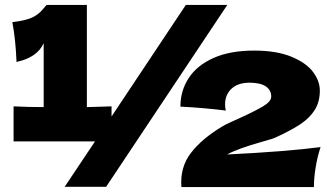

<svg xmlns="http://www.w3.org/2000/svg" viewBox="-20 -737 1349 778"><path d="M733 -717H901L410 20H242L365 -164H35V-306Q96 -303 157 -303V-562Q131 -504 47 -486Q43 -581 30 -647Q90 -655 113.5 -667.5Q137 -680 150 -695.5Q163 -711 168 -716V-717H332V-303L432 -306V-265ZM1279 -141Q1266 -102 1259 -58.5Q1252 -15 1252 21H715Q709 -59 753 -116.5Q797 -174 878 -223Q892 -232 916 -242.5Q940 -253 948 -257Q1014 -287 1046.5 -306.5Q1079 -326 1079 -346Q1079 -372 1057 -387Q1035 -402 989 -402Q942 -401 917 -376.5Q892 -352 892 -314Q892 -301 895 -289Q807 -300 711 -305Q711 -369 744.5 -420.5Q778 -472 845 -502Q912 -532 1010 -532Q1100 -532 1160 -507.5Q1220 -483 1248 -446Q1276 -409 1276 -370Q1276 -325 1256 -292.5Q1236 -260 1199 -235Q1162 -210 1099 -181Q1088 -175 1040 -162Q944 -135 900 -111Q1142 -123 1279 -141Z"/></svg>

Font: Dela Gothic One
Style: Regular
Weight: 400
Designer: aratakana
Foundry: aratakana
Version: Version 1.004